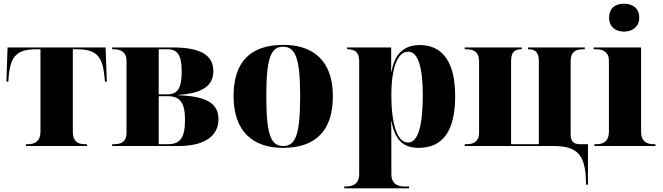

<svg xmlns="http://www.w3.org/2000/svg" viewBox="-20 -794 3603 1044"><path d="M121 0H453V-10H440C402 -10 376 -27 376 -77V-526H397C500 -526 536 -492 547 -385L551 -350H561L554 -536H21L15 -350H25L28 -385C39 -492 75 -526 179 -526H200V-77C200 -27 171 -10 132 -10H121Z M590 0H949C1101 0 1168 -60 1168 -146C1168 -235 1097 -271 950 -276V-278C1085 -287 1140 -330 1140 -408C1140 -492 1073 -536 920 -536H590V-526H601C634 -526 668 -513 668 -462V-74C668 -20 635 -10 601 -10H590ZM890 -281H843V-526H892C947 -526 968 -491 968 -405C968 -315 946 -281 890 -281ZM894 -10H843V-271H891C960 -271 986 -235 986 -141C986 -46 960 -10 894 -10Z M1518 10C1696 10 1790 -83 1790 -271C1790 -459 1688 -550 1521 -550C1343 -550 1250 -459 1250 -271C1250 -83 1352 10 1518 10ZM1520 0C1451 0 1428 -67 1428 -271C1428 -473 1451 -540 1519 -540C1588 -540 1612 -473 1612 -271C1612 -67 1589 0 1520 0Z M1852 230H2204V220H2180C2149 220 2108 211 2108 152V-3C2108 -47 2108 -93 2107 -134H2109C2127 -34 2172 10 2256 10C2387 10 2455 -81 2455 -271C2455 -458 2386 -549 2262 -549C2180 -549 2126 -504 2109 -405H2107V-536H1867V-526H1869C1906 -526 1933 -514 1933 -462V152C1933 211 1892 220 1861 220H1852ZM2199 -19C2143 -19 2108 -110 2108 -277C2108 -427 2142 -513 2200 -513C2252 -513 2279 -430 2279 -278C2279 -110 2253 -19 2199 -19Z M3166 191 3167 210H3177V-10H3133C3099 -10 3083 -27 3083 -61V-462C3083 -515 3114 -526 3149 -526H3160V-536H2851V-526H2854C2885 -526 2910 -515 2910 -462V-10H2759V-462C2759 -515 2783 -526 2814 -526H2817V-536H2507V-526H2519C2553 -526 2585 -513 2585 -462V-73C2585 -22 2552 -10 2519 -10H2507V0H2988C3118 0 3163 46 3166 191Z M3373 -622C3417 -622 3456 -648 3456 -698C3456 -751 3417 -774 3373 -774C3327 -774 3292 -751 3292 -698C3292 -648 3327 -622 3373 -622ZM3212 0H3544V-10H3533C3499 -10 3466 -23 3466 -78V-536H3208V-526H3224C3257 -526 3291 -513 3291 -462V-80C3291 -23 3258 -10 3224 -10H3212Z"/></svg>

Font: Noto Serif Display ExtraBold
Style: Regular
Weight: 800
Designer: Monotype Design Team
Foundry: Monotype Imaging Inc.
Version: Version 2.009